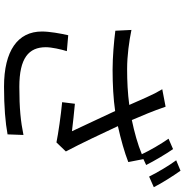

<svg xmlns="http://www.w3.org/2000/svg" viewBox="-1 -904 939 978"><g transform="rotate(90 469.0 -415.5)"><path d="M133 -615 137 -533C191 -526 271 -519 336 -519C410 -519 485 -523 546 -532C577 -464 623 -369 649 -312C616 -316 546 -324 509 -327L501 -262C566 -256 663 -242 706 -233L752 -281C710 -360 659 -469 623 -546C690 -561 758 -580 806 -599L791 -676L821 -690C801 -730 765 -791 740 -827L687 -804C713 -767 747 -709 766 -668C716 -647 654 -630 592 -617C568 -674 548 -719 524 -789L435 -772C451 -745 460 -728 477 -690C490 -660 502 -633 515 -604C456 -596 395 -593 332 -593C264 -593 192 -603 133 -615ZM141 -159C141 -36 239 34 422 34C525 34 606 27 665 16L668 -65C599 -51 534 -44 423 -44C276 -44 221 -92 221 -179C221 -209 232 -257 241 -286L160 -293C151 -254 141 -198 141 -159ZM797 -843C825 -805 858 -749 880 -705L934 -729C915 -767 876 -829 850 -865Z"/></g></svg>

Font: GenEiGothic-pro-Regular
Style: Regular
Weight: 400
Designer: Ryoko NISHIZUKA (kana & ideographs); Paul D. Hunt (Latin, Greek & Cyrillic); Wenlong ZHANG (bopomofo); Sandoll Communica
Foundry: Adobe Systems Incorporated; o_tamon
Version: Version 1.000.140830